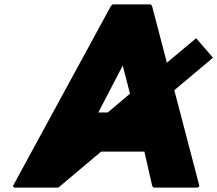

<svg xmlns="http://www.w3.org/2000/svg" viewBox="-20 -852 995 879"><path d="M778 -439 947 -581 955 -588 878 -677 744 -565 676 -825 670 -832H496L488 -825L39 0L45 7H247L443 -158H641L677 0L683 7H885L893 0ZM575 -423 473 -337H430L542 -552Z"/></svg>

Font: Hussar Woodtype
Style: BlkObl
Weight: 900
Foundry: Cannot Into Space Fonts
Version: Version 1.07